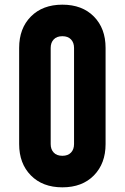

<svg xmlns="http://www.w3.org/2000/svg" viewBox="-20 -786 534 822"><path d="M247 16Q162.5 16 112.2 -35Q62 -86 62 -169V-581Q62 -664.5 112.2 -715.2Q162.5 -766 247 -766Q332 -766 382 -715.2Q432 -664.5 432 -581V-169Q432 -86 382 -35Q332 16 247 16ZM247 -119Q271 -119 284 -132.8Q297 -146.5 297 -169V-581Q297 -603.5 284 -617.2Q271 -631 247 -631Q223 -631 210 -617.2Q197 -603.5 197 -581V-169Q197 -146.5 210 -132.8Q223 -119 247 -119Z"/></svg>

Font: Mohave Light
Style: Regular
Weight: 300
Designer: Gumpita Rahayu
Foundry: Tokotype
Version: Version 2.003